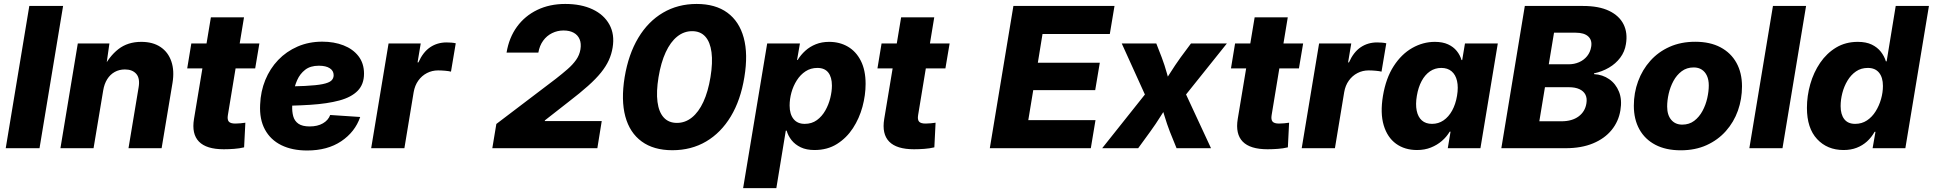

<svg xmlns="http://www.w3.org/2000/svg" viewBox="-20 -758 9886 982"><path d="M302.7 -727.5 182.1 0H9.3L129.9 -727.5Z M507.8 -295.4 458.5 0H289.1L377.9 -535.6H539.6L520 -397.9L505.4 -403.3Q537.6 -469.2 585.4 -506.6Q633.3 -543.9 702.6 -543.9Q761.7 -543.9 801 -517.6Q840.3 -491.2 856.4 -443.8Q872.6 -396.5 862.3 -334L806.6 0H637.2L689 -311.5Q696.8 -357.4 677 -380.1Q657.2 -402.8 619.1 -402.8Q589.8 -402.8 566.7 -389.9Q543.5 -377 528.3 -352.8Q513.2 -328.6 507.8 -295.4Z M1306.6 -535.6 1285.2 -408.2H937.5L958.5 -535.6ZM1058.6 -669.4H1228L1145.5 -169.4Q1141.6 -146.5 1150.1 -136.2Q1158.7 -126 1183.6 -126Q1193.4 -126 1210.2 -127.4Q1227.1 -128.9 1234.9 -130.4L1228.5 -4.4Q1204.1 1.5 1177 3.4Q1149.9 5.4 1124.5 5.4Q1035.6 5.4 997.6 -33.7Q959.5 -72.8 972.2 -149.4Z M1550.8 11.7Q1474.1 11.7 1418.7 -15.6Q1363.3 -43 1335 -95.5Q1306.6 -147.9 1310.5 -223.1Q1313 -290.5 1336.9 -348.9Q1360.8 -407.2 1402.8 -451.2Q1444.8 -495.1 1502.2 -520Q1559.6 -544.9 1628.4 -544.9Q1688.5 -544.9 1736.8 -526.1Q1785.2 -507.3 1813.5 -470.7Q1841.8 -434.1 1841.8 -381.3Q1841.8 -327.1 1809.6 -293.9Q1777.3 -260.7 1715.8 -244.1Q1654.3 -227.5 1566.7 -221.9Q1479 -216.3 1367.7 -216.3L1384.3 -315.4Q1479.5 -315.4 1539.1 -318.4Q1598.6 -321.3 1630.6 -327.9Q1662.6 -334.5 1674.6 -345.7Q1686.5 -356.9 1686.5 -373.5Q1686.5 -396 1666.7 -408.9Q1647 -421.9 1610.8 -421.9Q1567.4 -421.9 1540.8 -401.1Q1514.2 -380.4 1500 -348.4Q1485.8 -316.4 1480.7 -281.7Q1475.6 -247.1 1474.6 -218.8Q1473.1 -188 1479.7 -163.6Q1486.3 -139.2 1506.3 -125.2Q1526.4 -111.3 1564 -111.3Q1604 -111.3 1631.3 -127Q1658.7 -142.6 1668.9 -169.9L1822.3 -159.7Q1795.9 -83 1725.3 -35.6Q1654.8 11.7 1550.8 11.7Z M1878.4 0 1967.3 -535.6H2131.8L2115.7 -439H2120.1Q2143.6 -491.7 2180.2 -516.4Q2216.8 -541 2264.2 -541Q2276.4 -541 2288.6 -540Q2300.8 -539.1 2311 -536.6L2286.6 -391.6Q2275.9 -394.5 2256.3 -396.2Q2236.8 -397.9 2220.7 -397.9Q2189.9 -397.9 2163.6 -384.3Q2137.2 -370.6 2119.4 -345.7Q2101.6 -320.8 2095.7 -286.6L2048.3 0Z M2498 0 2518.6 -124 2822.8 -355Q2856 -380.9 2882.6 -404.1Q2909.2 -427.2 2926.5 -451.7Q2943.8 -476.1 2948.7 -505.4Q2953.6 -536.1 2944.3 -557.6Q2935.1 -579.1 2914.1 -590.6Q2893.1 -602.1 2862.3 -602.1Q2831.1 -602.1 2803.7 -588.6Q2776.4 -575.2 2758.1 -550Q2739.7 -524.9 2733.4 -488.8H2570.8Q2583.5 -565.4 2624 -621.1Q2664.6 -676.8 2727.8 -707.3Q2791 -737.8 2871.1 -737.8Q2952.6 -737.8 3011 -710.2Q3069.3 -682.6 3096.9 -632.3Q3124.5 -582 3113.3 -514.6Q3107.9 -481 3093.8 -450Q3079.6 -418.9 3054 -387Q3028.3 -355 2987.5 -318.6Q2946.8 -282.2 2888.2 -237.3L2767.1 -142.6L2766.1 -138.7H3057.6L3035.2 0Z M3418.9 10.3Q3323.2 10.3 3262 -34.4Q3200.7 -79.1 3178.2 -162.6Q3155.8 -246.1 3174.8 -363.3Q3194.3 -480.5 3244.6 -564.5Q3294.9 -648.4 3371.1 -693.1Q3447.3 -737.8 3543 -737.8Q3639.2 -737.8 3700.2 -693.1Q3761.2 -648.4 3783.9 -564.7Q3806.6 -481 3787.1 -363.3Q3768.1 -246.1 3717.8 -162.6Q3667.5 -79.1 3591.6 -34.4Q3515.6 10.3 3418.9 10.3ZM3442.4 -129.4Q3484.4 -129.4 3518.8 -157Q3553.2 -184.6 3577.4 -236.8Q3601.6 -289.1 3613.8 -363.3Q3626 -438 3619.1 -490.5Q3612.3 -543 3587.4 -570.8Q3562.5 -598.6 3520 -598.6Q3478 -598.6 3443.6 -571Q3409.2 -543.5 3384.8 -490.7Q3360.4 -438 3348.1 -363.3Q3335.9 -289.1 3342.8 -236.8Q3349.6 -184.6 3374.8 -157Q3399.9 -129.4 3442.4 -129.4Z M3780.8 204.1 3903.8 -535.6H4071.3L4056.6 -451.2H4059.6Q4075.7 -477.5 4098.9 -498.5Q4122.1 -519.5 4152.6 -531.7Q4183.1 -543.9 4220.7 -543.9Q4274.4 -543.9 4316.4 -519.5Q4358.4 -495.1 4382.8 -447Q4407.2 -398.9 4407.2 -329.1Q4407.2 -271.5 4391.1 -211.9Q4375 -152.3 4342.5 -102.5Q4310.1 -52.7 4261 -21.7Q4211.9 9.3 4146 9.3Q4104.5 9.3 4075.4 -4.6Q4046.4 -18.6 4028.6 -41Q4010.7 -63.5 4003.4 -89.8H3999L3950.7 204.1ZM4095.7 -124.5Q4131.8 -124.5 4158 -143.6Q4184.1 -162.6 4201.2 -192.9Q4218.3 -223.1 4226.6 -257.1Q4234.9 -291 4234.9 -320.3Q4234.9 -363.3 4216.3 -387Q4197.8 -410.6 4160.6 -410.6Q4126.5 -410.6 4100.1 -393.3Q4073.7 -376 4055.4 -347.2Q4037.1 -318.4 4027.8 -284.7Q4018.6 -251 4018.6 -218.3Q4018.6 -174.3 4038.6 -149.4Q4058.6 -124.5 4095.7 -124.5Z M4836.9 -535.6 4815.4 -408.2H4467.8L4488.8 -535.6ZM4588.9 -669.4H4758.3L4675.8 -169.4Q4671.9 -146.5 4680.4 -136.2Q4689 -126 4713.9 -126Q4723.6 -126 4740.5 -127.4Q4757.3 -128.9 4765.1 -130.4L4758.8 -4.4Q4734.4 1.5 4707.3 3.4Q4680.2 5.4 4654.8 5.4Q4565.9 5.4 4527.8 -33.7Q4489.7 -72.8 4502.4 -149.4Z M5042.5 0 5163.1 -727.5H5680.2L5656.2 -584H5312L5288.1 -437H5605L5581.5 -296.9H5264.6L5239.3 -143.6H5583L5559.1 0Z M5617.2 0 5879.9 -330.1 5860.4 -220.2 5717.3 -535.6H5894L5921.9 -463.9Q5937 -423.8 5947.8 -384.5Q5958.5 -345.2 5970.7 -307.1H5915Q5939.9 -344.7 5964.6 -384.3Q5989.3 -423.8 6018.1 -463.9L6071.3 -535.6H6254.9L6002 -219.7L6021 -329.1L6173.8 0H5997.6L5963.4 -84.5Q5948.2 -124 5936.5 -163.3Q5924.8 -202.6 5912.1 -239.7H5964.8Q5940.4 -202.6 5916 -163.3Q5891.6 -124 5862.8 -84.5L5801.3 0Z M6645 -535.6 6623.5 -408.2H6275.9L6296.9 -535.6ZM6397 -669.4H6566.4L6483.9 -169.4Q6480 -146.5 6488.5 -136.2Q6497.1 -126 6522 -126Q6531.7 -126 6548.6 -127.4Q6565.4 -128.9 6573.2 -130.4L6566.9 -4.4Q6542.5 1.5 6515.4 3.4Q6488.3 5.4 6462.9 5.4Q6374 5.4 6335.9 -33.7Q6297.9 -72.8 6310.5 -149.4Z M6637.7 0 6726.6 -535.6H6891.1L6875 -439H6879.4Q6902.8 -491.7 6939.5 -516.4Q6976.1 -541 7023.4 -541Q7035.6 -541 7047.9 -540Q7060.1 -539.1 7070.3 -536.6L7045.9 -391.6Q7035.2 -394.5 7015.6 -396.2Q6996.1 -397.9 6980 -397.9Q6949.2 -397.9 6922.9 -384.3Q6896.5 -370.6 6878.7 -345.7Q6860.8 -320.8 6855 -286.6L6807.6 0Z M7227.5 9.3Q7164.6 9.3 7120.1 -22.9Q7075.7 -55.2 7057.1 -117.2Q7038.6 -179.2 7053.2 -267.6Q7068.4 -358.4 7108.2 -419.9Q7147.9 -481.4 7203.1 -512.7Q7258.3 -543.9 7318.4 -543.9Q7358.4 -543.9 7386 -531.2Q7413.6 -518.6 7430.7 -497.3Q7447.8 -476.1 7455.1 -450.7H7458.5L7472.7 -535.6H7640.6L7551.8 0H7384.8L7398.9 -84.5H7394.5Q7378.9 -58.1 7354.5 -37.1Q7330.1 -16.1 7298.3 -3.4Q7266.6 9.3 7227.5 9.3ZM7304.2 -124.5Q7336.9 -124.5 7363 -142.3Q7389.2 -160.2 7407 -192.4Q7424.8 -224.6 7432.1 -268.1Q7439.5 -312 7432.1 -344Q7424.8 -376 7404.3 -393.3Q7383.8 -410.6 7351.6 -410.6Q7319.3 -410.6 7293.7 -393.1Q7268.1 -375.5 7251 -343.5Q7233.9 -311.5 7226.6 -268.1Q7219.2 -224.6 7225.8 -192.1Q7232.4 -159.7 7252.2 -142.1Q7272 -124.5 7304.2 -124.5Z M7658.7 0 7778.8 -727.5H8076.7Q8157.7 -727.5 8209.7 -702.6Q8261.7 -677.7 8283.7 -633.8Q8305.7 -589.8 8295.9 -532.2Q8290 -493.7 8266.8 -462.9Q8243.7 -432.1 8209 -411.9Q8174.3 -391.6 8132.8 -382.8V-378.9Q8176.8 -376.5 8210.4 -353Q8244.1 -329.6 8260.5 -288.8Q8276.9 -248 8267.6 -193.4Q8258.3 -136.7 8222.7 -93Q8187 -49.3 8127.7 -24.7Q8068.4 0 7987.8 0ZM7853 -137.7H7965.8Q8020.5 -137.7 8054 -162.6Q8087.4 -187.5 8093.8 -229.5Q8098.1 -255.4 8088.9 -273.7Q8079.6 -292 8058.1 -302Q8036.6 -312 8003.4 -312H7881.8ZM7901.4 -429.2H8003.4Q8031.7 -429.2 8056.4 -439.9Q8081.1 -450.7 8097.4 -470.9Q8113.8 -491.2 8118.2 -518.6Q8124 -552.2 8103.3 -571.5Q8082.5 -590.8 8038.6 -590.8H7928.2Z M8576.2 10.7Q8500.5 10.7 8446.8 -17.3Q8393.1 -45.4 8364.7 -96.7Q8336.4 -147.9 8336.4 -217.3Q8336.4 -283.2 8358.2 -342.3Q8379.9 -401.4 8420.7 -447Q8461.4 -492.7 8519.5 -518.6Q8577.6 -544.4 8650.4 -544.4Q8726.1 -544.4 8779.5 -516.1Q8833 -487.8 8861.3 -436.5Q8889.6 -385.3 8889.6 -316.4Q8889.6 -251 8868.7 -192.1Q8847.7 -133.3 8807.1 -87.6Q8766.6 -42 8708.5 -15.6Q8650.4 10.7 8576.2 10.7ZM8584 -120.6Q8619.6 -120.6 8645.3 -140.1Q8670.9 -159.7 8687.5 -190.4Q8704.1 -221.2 8711.9 -256.1Q8719.7 -291 8719.7 -320.8Q8719.7 -350.1 8710.2 -370.6Q8700.7 -391.1 8683.6 -402.1Q8666.5 -413.1 8642.6 -413.1Q8606.9 -413.1 8581.1 -393.6Q8555.2 -374 8538.8 -343.5Q8522.5 -313 8514.6 -278.6Q8506.8 -244.1 8506.8 -213.4Q8506.8 -169.9 8527.6 -145.3Q8548.3 -120.6 8584 -120.6Z M9217.3 -727.5 9096.7 0H8927.2L9047.9 -727.5Z M9409.2 9.3Q9325.7 9.3 9273.7 -46.6Q9221.7 -102.5 9221.7 -206.1Q9221.7 -267.6 9238.8 -327.6Q9255.9 -387.7 9289.3 -436.8Q9322.8 -485.8 9371.1 -514.9Q9419.4 -543.9 9481.9 -543.9Q9524.4 -543.9 9553.2 -530Q9582 -516.1 9599.9 -493.2Q9617.7 -470.2 9625.5 -444.3H9629.4L9675.8 -727.5H9845.7L9725.1 0H9557.6L9572.3 -84H9567.9Q9551.8 -55.2 9528.8 -34.4Q9505.9 -13.7 9476.1 -2.2Q9446.3 9.3 9409.2 9.3ZM9468.3 -124.5Q9502.4 -124.5 9528.8 -142.1Q9555.2 -159.7 9573.2 -188.7Q9591.3 -217.8 9600.8 -251.5Q9610.4 -285.2 9610.4 -318.4Q9610.4 -361.8 9590.6 -386.2Q9570.8 -410.6 9533.2 -410.6Q9498.5 -410.6 9472.7 -392.8Q9446.8 -375 9429.2 -345.7Q9411.6 -316.4 9402.8 -282.2Q9394 -248 9394 -215.3Q9394 -172.9 9412.6 -148.7Q9431.2 -124.5 9468.3 -124.5Z"/></svg>

Font: Inter 20pt ExtraBold
Style: Italic
Weight: 800
Italic angle: -9.3988°
Version: Version 4.001;git-66647c0bb